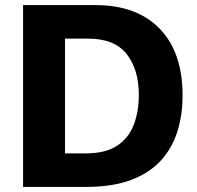

<svg xmlns="http://www.w3.org/2000/svg" viewBox="-20 -733 774 753"><path d="M70.5 0V-713H354Q516.5 -713 606.2 -620.5Q696 -528 696 -359Q696 -283 675.8 -217.8Q655.5 -152.5 611.2 -103.8Q567 -55 494.5 -27.5Q422 0 317.5 0ZM235 -131.5H317Q394 -131.5 439.2 -161.5Q484.5 -191.5 504.5 -243.5Q524.5 -295.5 524.5 -361Q524.5 -460 477 -520.8Q429.5 -581.5 325.5 -581.5H235Z"/></svg>

Font: Commissioner
Style: Bold
Weight: 700
Designer: Kostas Bartsokas
Foundry: Kostas Bartsokas
Version: Version 1.000; ttfautohint (v1.8.3)